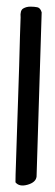

<svg xmlns="http://www.w3.org/2000/svg" viewBox="-20 -573 168 587"><path d="M27.3 -15.6Q27.3 -34.2 28.8 -73.7Q30.3 -113.3 31.7 -163.1Q33.2 -212.9 35.2 -267.6Q37.1 -322.3 38.6 -372.1Q40 -421.9 41 -460.9Q42 -500 43 -519.5Q41 -541 50.8 -546.9Q60.5 -552.7 72.8 -552.7Q85 -552.7 94.2 -550.8Q103.5 -548.8 107.4 -535.2L91.8 -33.2Q89.8 -15.6 64.5 -8.3Q39.1 -1 27.3 -15.6Z"/></svg>

Font: Architects Daughter
Style: Regular
Weight: 400
Designer: Kimberly Geswein
Foundry: Kimberly Geswein
Version: Version 1.002 2010